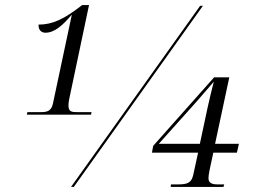

<svg xmlns="http://www.w3.org/2000/svg" viewBox="-20 -737 1002 757"><path d="M86 -285H339L341 -295H282C267 -295 254 -296 251 -311C249 -319 250 -332 253 -347L331 -717H304C233 -662 188 -640 132 -640C131 -620 142 -608 159 -608C195 -608 227 -637 262 -678H263L189 -330C183 -298 164 -295 142 -295H88ZM260 0H271L780 -714H769ZM653 0H861L864 -10H837C814 -10 802 -17 802 -34C802 -41 803 -50 806 -65L821 -135H914L922 -170H828L884 -432H824L584 -162L579 -135H761L742 -48C735 -16 719 -10 682 -10H654ZM606 -170 752 -333C783 -369 809 -398 823 -415C815 -385 806 -346 799 -315L768 -170Z"/></svg>

Font: Noto Serif Display Light
Style: Italic
Weight: 300
Italic angle: -12°
Designer: Monotype Design Team
Foundry: Monotype Imaging Inc.
Version: Version 2.009